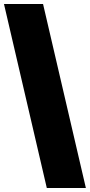

<svg xmlns="http://www.w3.org/2000/svg" viewBox="-20 -828 453 968"><path d="M216 120 0 -808H197L413 120Z"/></svg>

Font: Encode Sans SemiCondensed SemiCondensed Black
Style: Regular
Weight: 900
Width: 4
Designer: Multiple Designers
Foundry: Impallari Type
Version: Version 3.000; ttfautohint (v1.8.3) -l 8 -r 50 -G 200 -x 14 